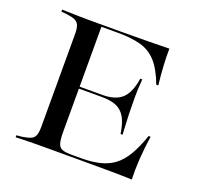

<svg xmlns="http://www.w3.org/2000/svg" viewBox="-104 -689 848 807"><g transform="rotate(20 320.0 -285.5)"><path d="M166.1 -2.4Q141.1 -2.4 118.5 -2Q96 -1.6 77 -1.2Q58.1 -0.8 42.7 0V-8.9L67.7 -11.3Q92.7 -15.3 105.6 -21Q118.5 -26.6 123.8 -39.9Q129 -53.2 129 -78.2V-492.7Q129 -517.7 123.8 -531Q118.5 -544.4 105.6 -550.4Q92.7 -556.5 67.7 -559.7L42.7 -562.1V-571Q58.1 -571 77 -570.2Q96 -569.4 118.5 -569Q141.1 -568.5 166.1 -568.5H176.6H304Q377.4 -568.5 429.8 -569.4Q482.3 -570.2 522.6 -571Q521.8 -534.7 524.2 -494.4Q526.6 -454 531.5 -409.7H522.6Q499.2 -471.8 470.2 -504Q441.1 -536.3 399.6 -548Q358.1 -559.7 296.8 -559.7H222.6V-89.5Q222.6 -56.5 227.4 -39.5Q232.3 -22.6 246.4 -16.9Q260.5 -11.3 289.5 -11.3H329.8Q377.4 -11.3 413.3 -19.8Q449.2 -28.2 476.6 -48.4Q504 -68.5 525.4 -104.4Q546.8 -140.3 566.1 -196H575Q566.9 -141.9 563.7 -93.1Q560.5 -44.4 562.1 0Q519.4 -1.6 464.9 -2Q410.5 -2.4 333.9 -2.4H176.6ZM192.7 -283.1V-291.9H423.4V-283.1ZM452.4 -163.7Q446 -208.1 431.5 -234.3Q416.9 -260.5 391.9 -271.8Q366.9 -283.1 324.2 -283.1V-291.9Q383.1 -291.9 412.1 -319.4Q441.1 -346.8 450.8 -410.5H459.7Q455.6 -361.3 456 -335.5Q456.5 -309.7 456.5 -287.1Q456.5 -272.6 456.9 -256.9Q457.3 -241.1 458.5 -219.4Q459.7 -197.6 461.3 -163.7Z"/></g></svg>

Font: Playfair 144pt SemiExpanded Medium
Style: Regular
Weight: 500
Width: 6
Designer: Claus Eggers Sørensen
Foundry: Claus Eggers Sørensen
Version: Version 2.203